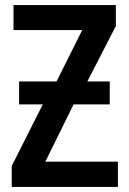

<svg xmlns="http://www.w3.org/2000/svg" viewBox="-20 -734 507 754"><path d="M202 -414 303 -616H33V-714H435V-632L323 -414H411V-324H269L158 -99H443V0H26V-82L148 -324H55V-414Z"/></svg>

Font: Noto Sans Display Medium Narrow
Style: Regular
Weight: 500
Width: 4
Designer: Monotype Design team
Foundry: Monotype Imaging Inc.
Version: Version 1.000